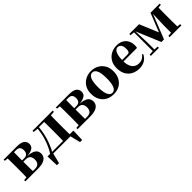

<svg xmlns="http://www.w3.org/2000/svg" viewBox="288 -1890 3410 3410"><g transform="rotate(-45 1993.5 -185.0)"><path d="M34 0V-31L144 -41L178 -36H314Q370 -36 399 -66Q428 -96 428 -153Q428 -212 400.5 -242Q373 -272 312 -272H178V-305H307Q407 -305 407 -408Q407 -458 384 -483.5Q361 -509 310 -509H178L144 -505L34 -516V-546H361Q469 -546 513 -511.5Q557 -477 557 -417Q557 -386 540.5 -359.5Q524 -333 477.5 -314.5Q431 -296 340 -288L341 -295Q433 -293 486 -274.5Q539 -256 561 -224Q583 -192 583 -148Q583 -109 562 -75.5Q541 -42 489.5 -21Q438 0 346 0ZM97 0Q99 -26 99.5 -68.5Q100 -111 100.5 -157Q101 -203 101 -238V-308Q101 -343 100.5 -389Q100 -435 99.5 -478Q99 -521 97 -546H258Q257 -521 256.5 -477.5Q256 -434 255.5 -384.5Q255 -335 255 -291V-238Q255 -203 255.5 -157Q256 -111 256.5 -68.5Q257 -26 258 0Z M1183 0H719L737 -14L686 193H633L625 -35H1275L1267 193H1214L1162 -16ZM1014 0Q1016 -26 1016.5 -68.5Q1017 -111 1017.5 -157Q1018 -203 1018 -238V-308Q1018 -343 1017.5 -389Q1017 -435 1016.5 -478Q1016 -521 1014 -546H1183Q1182 -521 1181.5 -478Q1181 -435 1180.5 -389Q1180 -343 1180 -308V-238Q1180 -203 1180.5 -157Q1181 -111 1181.5 -68.5Q1182 -26 1183 0ZM759 -516V-546H861V-505H855ZM1104 -505V-546H1266V-516L1141 -505ZM689 -32Q751 -127 796.5 -257.5Q842 -388 852 -546H889Q881 -449 862 -358Q843 -267 812 -189Q794 -143 775 -100.5Q756 -58 733 -23V-10ZM861 -511V-546H1105V-511Z M1345 0V-31L1455 -41L1489 -36H1625Q1681 -36 1710 -66Q1739 -96 1739 -153Q1739 -212 1711.5 -242Q1684 -272 1623 -272H1489V-305H1618Q1718 -305 1718 -408Q1718 -458 1695 -483.5Q1672 -509 1621 -509H1489L1455 -505L1345 -516V-546H1672Q1780 -546 1824 -511.5Q1868 -477 1868 -417Q1868 -386 1851.5 -359.5Q1835 -333 1788.5 -314.5Q1742 -296 1651 -288L1652 -295Q1744 -293 1797 -274.5Q1850 -256 1872 -224Q1894 -192 1894 -148Q1894 -109 1873 -75.5Q1852 -42 1800.5 -21Q1749 0 1657 0ZM1408 0Q1410 -26 1410.5 -68.5Q1411 -111 1411.5 -157Q1412 -203 1412 -238V-308Q1412 -343 1411.5 -389Q1411 -435 1410.5 -478Q1410 -521 1408 -546H1569Q1568 -521 1567.5 -477.5Q1567 -434 1566.5 -384.5Q1566 -335 1566 -291V-238Q1566 -203 1566.5 -157Q1567 -111 1567.5 -68.5Q1568 -26 1569 0Z M2240 17Q2154 17 2090.5 -19.5Q2027 -56 1992 -122Q1957 -188 1957 -276Q1957 -365 1995 -429Q2033 -493 2097.5 -528Q2162 -563 2240 -563Q2319 -563 2383.5 -528.5Q2448 -494 2486 -430Q2524 -366 2524 -276Q2524 -187 2488.5 -121Q2453 -55 2389.5 -19Q2326 17 2240 17ZM2240 -18Q2294 -18 2322.5 -81Q2351 -144 2351 -274Q2351 -405 2322.5 -466.5Q2294 -528 2240 -528Q2187 -528 2158 -466.5Q2129 -405 2129 -274Q2129 -144 2158 -81Q2187 -18 2240 -18Z M2889 17Q2805 17 2740 -17Q2675 -51 2638 -116.5Q2601 -182 2601 -275Q2601 -368 2641 -432.5Q2681 -497 2745.5 -530Q2810 -563 2883 -563Q2961 -563 3013.5 -532.5Q3066 -502 3092.5 -450.5Q3119 -399 3119 -335Q3119 -301 3112 -274H2670V-310H2907Q2942 -310 2954.5 -329.5Q2967 -349 2967 -395Q2967 -462 2942 -495Q2917 -528 2876 -528Q2848 -528 2824 -504Q2800 -480 2786 -428Q2772 -376 2772 -290Q2772 -207 2794.5 -154.5Q2817 -102 2856.5 -78Q2896 -54 2946 -54Q2999 -54 3034 -75Q3069 -96 3094 -131L3113 -118Q3082 -53 3024.5 -18Q2967 17 2889 17Z M3492 -42 3294 -516H3282V-546H3435L3594 -167H3572L3723 -546H3757V-518H3747L3558 -42ZM3730 0 3731 -216 3741 -546H3890Q3889 -521 3888 -478Q3887 -435 3886.5 -389Q3886 -343 3886 -308V-238Q3886 -203 3886.5 -157Q3887 -111 3888 -68.5Q3889 -26 3890 0ZM3186 0V-31L3280 -37H3300L3388 -31V0ZM3657 0V-31L3766 -41H3844L3953 -31V0ZM3191 -516V-546H3296V-505H3285ZM3270 0V-546H3298L3311 -218V0ZM3805 -505V-546H3953V-516L3844 -505Z"/></g></svg>

Font: Noto Serif JP Black
Style: Regular
Weight: 900
Designer: Ryoko NISHIZUKA 西塚涼子 (kana & ideographs); Frank Grießhammer (Latin, Greek & Cyrillic); Wenlong ZHANG 张文龙 (bopomofo); San
Foundry: Adobe
Version: Version 2.003-H1;hotconv 1.1.1;makeotfexe 2.6.0